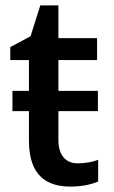

<svg xmlns="http://www.w3.org/2000/svg" viewBox="-20 -680 423 710"><path d="M267 -76C225 -76 196 -104 196 -162V-269H342V-344H196V-458H339V-539H196V-660H129L93 -546L18 -506V-458H87V-344H26V-269H87V-160C87 -27 156 10 241 10C281 10 320 2 343 -9V-89C323 -81 294 -76 267 -76Z"/></svg>

Font: Noto Sans Thai Medium
Style: Regular
Weight: 500
Designer: Monotype Design Team
Foundry: Monotype Imaging Inc.
Version: Version 1.901